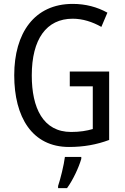

<svg xmlns="http://www.w3.org/2000/svg" viewBox="-20 -744 640 985"><path d="M338 -377V-301H456V-82C425 -73 390 -67 345 -67C201 -67 143 -190 143 -357C143 -543 218 -648 353 -648C404 -648 454 -632 500 -606L531 -679C479 -708 419 -724 353 -724C156 -724 53 -574 53 -358C53 -143 145 10 334 10C409 10 476 -2 540 -26V-377ZM397 71V61H313C308 102 290 175 278 210V221H324C354 180 384 116 397 71Z"/></svg>

Font: Noto Sans Myanmar UI Condensed
Style: Regular
Weight: 400
Width: 3
Designer: Monotype Design Team
Foundry: Monotype Imaging Inc.
Version: Version 2.103